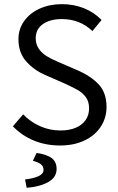

<svg xmlns="http://www.w3.org/2000/svg" viewBox="-20 -688 568 924"><path d="M271 -60.1Q313.5 -60.1 344.5 -73.2Q375.5 -86.4 392.1 -110.4Q408.7 -134.3 408.7 -166.5Q408.7 -198.2 394 -219Q379.4 -239.7 357.7 -252.7Q335.9 -265.6 294.4 -284.7L200.7 -325.7Q145 -349.1 106.9 -391.6Q68.8 -434.1 68.8 -499.5Q68.8 -548.3 96.2 -586.7Q123.5 -625 171.1 -646.5Q218.8 -668 277.8 -668Q335.4 -668 384.5 -648.2Q433.6 -628.4 468.8 -591.8L424.8 -538.6Q364.3 -596.2 277.8 -596.2Q220.7 -596.2 186.3 -572Q151.9 -547.9 151.9 -503.9Q151.9 -474.6 167 -453.1Q182.1 -431.6 204.8 -417.7Q227.5 -403.8 259.8 -390.1L353.5 -349.6Q419.4 -320.8 456.1 -280.5Q492.7 -240.2 492.7 -173.3Q492.7 -121.1 465.3 -78.9Q438 -36.6 387.2 -12.2Q336.4 12.2 269 12.2Q200.7 12.2 143.1 -11.5Q85.4 -35.2 42 -80.1L91.3 -137.7Q127.4 -100.6 173.6 -80.3Q219.7 -60.1 271 -60.1ZM108.4 215.8 100.6 175.8Q143.1 170.4 166.3 159.4Q189.5 148.4 189.5 129.9Q189.5 111.8 175.8 101.8Q162.1 91.8 138.2 85.9L156.2 47.9Q207 55.7 229.7 73.5Q252.4 91.3 252.4 125Q252.4 166 211.7 188.5Q170.9 210.9 108.4 215.8Z"/></svg>

Font: Varta
Style: Regular
Weight: 400
Designer: Joana Correia, Viktoriya Grabowska, Eben Sorkin
Foundry: Sorkin Type
Version: Version 1.002; ttfautohint (v1.3) -l 8 -r 24 -G 200 -x 12 -H